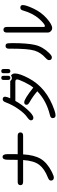

<svg xmlns="http://www.w3.org/2000/svg" viewBox="1050 -1874 899 3040"><g transform="rotate(-90 1500.0 -354.5)"><path d="M578.1 -524.4H870.1Q922.9 -524.4 922.9 -480.5Q922.9 -438.5 870.1 -438.5H575.2Q565.4 -261.7 504.4 -159.7Q443.4 -57.6 296.9 16.6Q234.4 47.9 209 47.9Q160.2 47.9 160.2 1Q160.2 -28.3 210 -46.9Q345.7 -99.6 410.2 -183.6Q474.6 -267.6 485.4 -438.5H140.6Q87.9 -438.5 87.9 -480.5Q87.9 -524.4 140.6 -524.4H488.3L490.2 -682.6Q490.2 -763.7 534.7 -763.7Q579.1 -763.7 579.1 -686.5V-580.1L578.1 -524.4Z M1574.2 -213.9Q1491.2 -286.1 1400.4 -336.9Q1360.4 -359.4 1360.4 -382.8Q1360.4 -420.9 1400.4 -420.9Q1452.1 -420.9 1632.8 -277.3Q1679.7 -335.9 1720.7 -422.4Q1761.7 -508.8 1761.7 -534.2Q1761.7 -561.5 1725.6 -561.5H1421.9Q1367.2 -462.9 1283.7 -369.6Q1200.2 -276.4 1155.3 -276.4Q1114.3 -276.4 1114.3 -316.4Q1114.3 -338.9 1159.2 -371.1Q1221.7 -412.1 1290.5 -509.8Q1359.4 -607.4 1399.4 -714.8Q1416 -761.7 1447.3 -761.7Q1488.3 -761.7 1488.3 -722.7Q1488.3 -700.2 1463.9 -642.6H1737.3Q1755.9 -616.2 1786.1 -616.2Q1807.6 -616.2 1823.2 -630.9Q1856.4 -606.4 1856.4 -569.3Q1856.4 -493.2 1780.8 -350.1Q1705.1 -207 1580.1 -106Q1455.1 -4.9 1276.4 56.6Q1219.7 75.2 1195.3 75.2Q1149.4 75.2 1149.4 28.3Q1149.4 -2.9 1196.3 -13.7Q1424.8 -69.3 1574.2 -213.9ZM1860.4 -749Q1860.4 -784.2 1893.6 -784.2Q1926.8 -784.2 1926.8 -749V-676.8Q1926.8 -640.6 1893.6 -640.6Q1860.4 -640.6 1860.4 -676.8V-749ZM1753.9 -749Q1753.9 -784.2 1787.1 -784.2Q1819.3 -784.2 1819.3 -749V-676.8Q1819.3 -640.6 1787.1 -640.6Q1753.9 -640.6 1753.9 -676.8V-749Z M2607.4 -93.8Q2640.6 -93.8 2724.6 -188.5Q2808.6 -283.2 2856.4 -449.2Q2867.2 -482.4 2898.4 -482.4Q2939.5 -482.4 2939.5 -443.4Q2939.5 -391.6 2881.3 -269.5Q2823.2 -147.5 2726.6 -63Q2629.9 21.5 2575.2 21.5Q2544.9 21.5 2523.4 -2Q2503.9 -22.5 2503.9 -50.8V-696.3Q2503.9 -750 2548.8 -750Q2592.8 -750 2592.8 -696.3V-113.3Q2592.8 -93.8 2607.4 -93.8ZM2292 -716.8Q2315.4 -716.8 2326.2 -702.1Q2336.9 -687.5 2336.9 -609.4Q2336.9 -377 2308.6 -252Q2280.3 -127 2175.8 -22.5Q2136.7 16.6 2112.3 16.6Q2067.4 16.6 2067.4 -29.3Q2067.4 -51.8 2104.5 -85Q2187.5 -159.2 2218.3 -258.3Q2249 -357.4 2249 -629.9L2248 -659.2Q2248 -716.8 2292 -716.8Z"/></g></svg>

Font: jf-openhuninn-1.0
Style: Regular
Weight: 400
Designer: [Kosugi Maru]
      Designed by Motoya company      

      [Varela Round]
      Joe Prince(Latin component); Avraham Co
Foundry: justfont CO.,LTD.
Version: 1.0